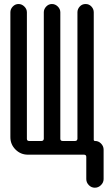

<svg xmlns="http://www.w3.org/2000/svg" viewBox="-20 -750 540 931"><path d="M115.2 0Q80.1 0 55.2 -24.9Q30.3 -49.8 30.3 -85V-690.4Q30.3 -706.1 42 -718.3Q53.7 -730.5 69.8 -730.5Q85.9 -730.5 98.1 -718.3Q110.4 -706.1 110.4 -690.4V-77.1Q110.4 -66.4 121.1 -66.4H180.7Q191.4 -66.4 192.4 -77.1V-690.4Q192.4 -706.1 204.1 -718.3Q215.8 -730.5 231.9 -730.5Q248 -730.5 260.3 -718.3Q272.5 -706.1 272.5 -690.4V-77.1Q272.5 -66.4 284.2 -66.4H343.8Q354.5 -66.4 355.5 -77.1V-690.4Q355.5 -706.1 366.7 -718.3Q377.9 -730.5 395 -730.5Q412.1 -730.5 423.3 -718.3Q434.6 -706.1 434.6 -690.4V-72.3Q434.6 -66.4 441.4 -66.4Q458 -66.4 470.2 -53.7Q482.4 -41 482.4 -24.4V118.2Q482.4 134.8 469.7 147.5Q457 160.2 439.9 160.2Q422.9 160.2 410.6 147.5Q398.4 134.8 398.4 118.2V10.7Q398.4 0 386.7 0Z"/></svg>

Font: Rounded-X Mgen+ 1mn regular
Style: Regular
Weight: 400
Designer: [Source Han Sans]
Ryoko NISHIZUKA  (kana & ideographs); Paul D. Hunt (Latin, Greek & Cyrillic); Wenlong ZHANG  (bopomofo
Version: Version 1.059.20150602